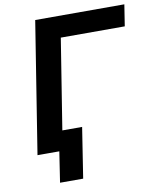

<svg xmlns="http://www.w3.org/2000/svg" viewBox="-94 -777 830 1014"><g transform="rotate(-10 321.5 -270.5)"><path d="M145 164 170 0H64L80 -106H311L269 164ZM53 0 165 -705H643L625 -590H282L188 0Z"/></g></svg>

Font: Nunito Sans 8pt
Style: Bold Italic
Weight: 700
Italic angle: -9°
Version: Version 3.101;gftools[0.9.27]